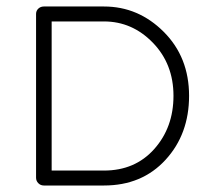

<svg xmlns="http://www.w3.org/2000/svg" viewBox="-20 -561 654 591"><path d="M300 10H115Q105 10 98 3Q91 -4 91 -14V-518Q91 -528 98 -534.5Q105 -541 115 -541H300Q406 -541 484 -463Q562 -385 562 -266Q562 -148 489.5 -69Q417 10 300 10ZM300 -495H139V-36H300Q396 -36 455 -102.5Q514 -169 514 -266Q514 -364 450.5 -429.5Q387 -495 300 -495Z"/></svg>

Font: Hoogli
Style: Regular
Weight: 400
Designer: Anand Singh Naorem
Foundry: Brand New Type
Version: Version 1.00 b007